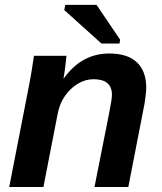

<svg xmlns="http://www.w3.org/2000/svg" viewBox="-20 -753 651 773"><path d="M212.4 -295.9 154.8 0H17.1L98.1 -415.5Q102.1 -435.1 106.7 -463.1Q111.3 -491.2 116.7 -528.3H247.6Q247.6 -525.4 245.4 -506.6Q243.2 -487.8 240.5 -467.3Q237.8 -446.8 235.8 -438H237.3Q309.1 -537.6 419.4 -537.6Q493.7 -537.6 531.2 -502Q568.8 -466.3 568.8 -398.9Q568.8 -386.7 565.4 -360.1Q562 -333.5 558.6 -318.8L496.6 0H360.4L418 -290.5Q430.7 -352.5 430.7 -371.1Q430.7 -434.1 356.4 -434.1Q323.7 -434.1 293.2 -415.8Q262.7 -397.5 241.2 -366.2Q219.7 -335 212.4 -295.9ZM463.9 -592.8 460.9 -577.6H388.7L238.8 -712.4L242.7 -733.4H368.7Z"/></svg>

Font: Arimo
Style: Bold Italic
Weight: 700
Italic angle: -12°
Designer: Steve Matteson
Foundry: Monotype Imaging Inc.
Version: Version 1.33